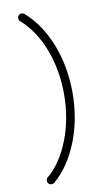

<svg xmlns="http://www.w3.org/2000/svg" viewBox="-93 -830 498 915"><g transform="rotate(-10 156.5 -372.5)"><path d="M80 41Q71 41 65 34Q60 28 60.5 19.5Q61 11 67 6Q101 -22 128 -63Q155 -104 174 -153Q193 -202 203 -257.5Q213 -313 213 -372Q213 -431 203 -486.5Q193 -542 174 -591Q155 -640 128 -680.5Q101 -721 67 -750Q61 -755 60.5 -763.5Q60 -772 65 -778Q70 -785 78.5 -785.5Q87 -786 93 -781Q130 -749 160 -705Q190 -661 211 -608Q232 -555 243 -495Q254 -435 254 -372Q254 -309 243 -249Q232 -189 211 -136Q190 -83 160 -38.5Q130 6 93 37Q88 41 80 41Z"/></g></svg>

Font: Ekushey Sornaly
Style: Regular
Weight: 400
Designer: Al Mamun Sumon
Foundry: Al Mamun Sumon
Version: Version 1.0